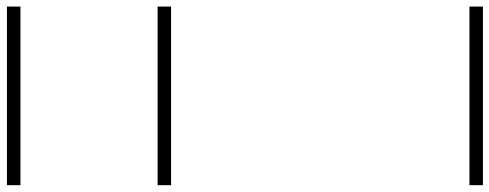

<svg xmlns="http://www.w3.org/2000/svg" viewBox="-462 -548 1453 570"><g transform="rotate(90 265.0 -263.5)"><path d="M530.3 -44.4V-4.4H0V-44.4ZM0 402.8H530.3V442.9H0ZM0 -970.2H530.3V-930.2H0Z"/></g></svg>

Font: AzarMehrMSRS1
Style: Regular
Weight: 1
Designer: Amin Abedi
Version: Version 1.00